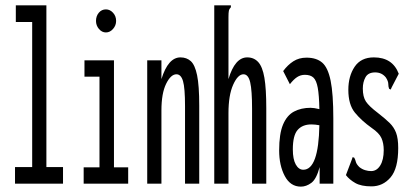

<svg xmlns="http://www.w3.org/2000/svg" viewBox="-20 -685 1540 716"><path d="M36 0V-62H100V-603H39V-665H153V-62H215V0Z M292 0V-61H351V-399H295V-460H405V-61H458V0ZM375 -564Q360 -564 349 -577Q338 -590 338 -607Q338 -625 348.5 -637.5Q359 -650 375 -650Q390 -650 401.5 -637.5Q413 -625 413 -607Q413 -590 401.5 -577Q390 -564 375 -564Z M529 0V-460H582V-390Q607 -471 653 -471Q676 -471 691.5 -457Q707 -443 715 -404.5Q723 -366 723 -291V0H670V-289Q670 -357 662.5 -382.5Q655 -408 638 -408Q617 -408 599.5 -372.5Q582 -337 582 -273V0Z M779 -665H841V-658Q835 -652 833.5 -645Q832 -638 832 -621V-390Q856 -471 902 -471Q927 -471 943 -453.5Q959 -436 966 -395Q973 -354 973 -281V0H920V-279Q920 -348 913 -378Q906 -408 888 -408Q867 -408 849.5 -369Q832 -330 832 -263V0H779Z M1102 11Q1063 11 1042 -28.5Q1021 -68 1021 -124Q1021 -186 1035.5 -220.5Q1050 -255 1076.5 -269Q1103 -283 1138 -283Q1151 -283 1171 -278Q1170 -330 1165 -357.5Q1160 -385 1149 -395.5Q1138 -406 1117 -406Q1101 -406 1088 -397.5Q1075 -389 1061 -371L1036 -420Q1053 -443 1074 -456.5Q1095 -470 1123 -470Q1160 -470 1181.5 -451.5Q1203 -433 1213 -384Q1223 -335 1223 -243V0H1172V-62Q1160 -17 1141 -3Q1122 11 1102 11ZM1072 -128Q1072 -91 1083 -71.5Q1094 -52 1111 -52Q1168 -52 1171 -218Q1155 -221 1141 -221Q1108 -221 1090 -200.5Q1072 -180 1072 -128Z M1365 10Q1327 10 1305 -2.5Q1283 -15 1270 -32L1292 -90L1295 -99L1301 -97Q1305 -90 1307 -81.5Q1309 -73 1320 -62Q1330 -54 1341.5 -50.5Q1353 -47 1364 -47Q1385 -47 1398 -68Q1411 -89 1411 -125Q1411 -151 1402.5 -170Q1394 -189 1366 -208Q1328 -235 1303.5 -265Q1279 -295 1279 -350Q1279 -401 1302.5 -436Q1326 -471 1374 -471Q1444 -471 1467 -410L1441 -360L1437 -351L1431 -354Q1428 -362 1428 -372Q1428 -382 1419 -396Q1404 -415 1379 -415Q1353 -415 1343 -397Q1333 -379 1333 -355Q1333 -324 1344.5 -306.5Q1356 -289 1389 -264Q1416 -243 1432.5 -227Q1449 -211 1457 -190Q1465 -169 1465 -133Q1465 -57 1436.5 -23.5Q1408 10 1365 10Z"/></svg>

Font: Inconsolata UltraCondensed Medium
Style: Regular
Weight: 500
Width: 1
Monospace: yes
Designer: Raph Levien, Cyreal, Brenton Simpson
Foundry: Raph Levien, Cyreal, Google
Version: Version 3.001; ttfautohint (v1.8.2.53-6de2)